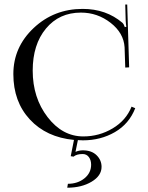

<svg xmlns="http://www.w3.org/2000/svg" viewBox="-20 -623 663 863"><path d="M40 -290Q40 -411.1 131.3 -497.1Q222.7 -583 351.6 -583Q457 -583 530.3 -520.5Q537.1 -513.7 541 -501L547.9 -502.9Q545.9 -512.7 544.9 -531.2L543 -602.5H551.8L560.5 -320.3L543 -319.3L540 -410.2Q536.1 -474.6 477.1 -520.5Q418 -566.4 343.8 -566.4Q246.1 -566.4 186.5 -494.6Q127 -422.9 127 -305.7Q127 -183.6 193.8 -96.7Q260.7 -9.8 354.5 -9.8Q425.8 -9.8 486.3 -45.9Q546.9 -82 571.3 -143.6L587.9 -136.7Q560.5 -66.4 496.6 -29.3Q432.6 7.8 352.5 7.8Q340.8 7.8 330.1 6.8L319.3 59.6Q335 52.7 352.5 52.7Q391.6 52.7 414.1 74.7Q436.5 96.7 436.5 127Q436.5 167 391.6 193.8Q346.7 220.7 282.2 220.7L285.2 203.1Q329.1 203.1 359.4 178.7Q389.6 154.3 389.6 117.2Q389.6 96.7 379.4 83Q369.1 69.3 351.6 69.3Q324.2 69.3 310.5 81.1L297.9 79.1L312.5 5.9Q188.5 -5.9 114.3 -85.9Q40 -166 40 -290Z"/></svg>

Font: FoglihtenNo07
Style: Regular
Weight: 500
Designer: gluk (gluksza@wp.pl)
Foundry: gluk (gluksza@wp.pl)
Version: Version 0.871